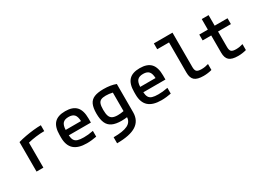

<svg xmlns="http://www.w3.org/2000/svg" viewBox="-24 -1594 3647 2677"><g transform="rotate(-30 1800.0 -255.0)"><path d="M135 -475Q193 -492 259 -504Q325 -516 390 -523Q455 -530 510 -530V-435Q445 -435 374 -426Q303 -417 245 -402V0H135Z M943 10Q804 10 736 -51.5Q668 -113 668 -240V-280Q668 -409 724 -469.5Q780 -530 900 -530Q1020 -530 1076.5 -469.5Q1133 -409 1133 -280V-213H777Q780 -163 796.5 -134.5Q813 -106 849 -94.5Q885 -83 946 -83Q981 -83 1017 -86.5Q1053 -90 1099 -99V-6Q1063 1 1022 5.5Q981 10 943 10ZM777 -300H1024Q1021 -374 992.5 -405.5Q964 -437 901 -437Q838 -437 809 -405.5Q780 -374 777 -300Z M1305 123Q1458 123 1530.5 87.5Q1603 52 1607 -26Q1586 -23 1563.5 -21.5Q1541 -20 1517 -20Q1426 -20 1369.5 -46.5Q1313 -73 1287.5 -131Q1262 -189 1262 -284Q1262 -375 1286.5 -429Q1311 -483 1367 -506.5Q1423 -530 1517 -530Q1633 -530 1715 -498V-44Q1715 90 1614.5 155Q1514 220 1305 220ZM1607 -124V-422Q1577 -429 1551 -432Q1525 -435 1499 -435Q1450 -435 1421.5 -421.5Q1393 -408 1381.5 -374.5Q1370 -341 1370 -282Q1370 -218 1383 -181.5Q1396 -145 1427 -129.5Q1458 -114 1512 -114Q1556 -114 1607 -124Z M2143 10Q2004 10 1936 -51.5Q1868 -113 1868 -240V-280Q1868 -409 1924 -469.5Q1980 -530 2100 -530Q2220 -530 2276.5 -469.5Q2333 -409 2333 -280V-213H1977Q1980 -163 1996.5 -134.5Q2013 -106 2049 -94.5Q2085 -83 2146 -83Q2181 -83 2217 -86.5Q2253 -90 2299 -99V-6Q2263 1 2222 5.5Q2181 10 2143 10ZM1977 -300H2224Q2221 -374 2192.5 -405.5Q2164 -437 2101 -437Q2038 -437 2009 -405.5Q1980 -374 1977 -300Z M2821 10Q2721 10 2678 -27Q2635 -64 2635 -150V-636H2445V-730H2745V-176Q2745 -124 2766 -105Q2787 -86 2843 -86Q2875 -86 2902.5 -91Q2930 -96 2955 -104V-8Q2891 10 2821 10Z M3377 10Q3278 10 3235.5 -27Q3193 -64 3193 -150V-426H3055V-520H3193V-690H3303V-520H3510V-426H3303V-176Q3303 -124 3323.5 -105Q3344 -86 3399 -86Q3431 -86 3458 -91Q3485 -96 3510 -104V-8Q3444 10 3377 10Z"/></g></svg>

Font: M PLUS Code Latin 60 Medium
Style: Regular
Weight: 500
Width: 7
Monospace: yes
Designer: Coji Morishita
Foundry: UNDERFOREST DESIGN
Version: Version 1.005; ttfautohint (v1.8.3)